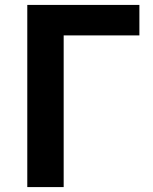

<svg xmlns="http://www.w3.org/2000/svg" viewBox="-20 -761 624 781"><path d="M91 0V-741H547V-617H239V0Z"/></svg>

Font: Noto Sans KR
Style: Bold
Weight: 700
Designer: Ryoko NISHIZUKA  (kana, bopomofo & ideographs); Paul D. Hunt (Latin, Greek & Cyrillic); Sandoll Communications , Soo-you
Foundry: Adobe
Version: Version 2.004-H2;hotconv 1.0.118;makeotfexe 2.5.65603